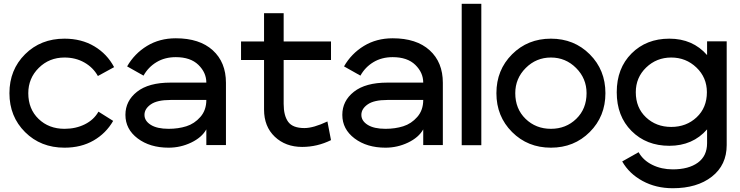

<svg xmlns="http://www.w3.org/2000/svg" viewBox="-20 -770 3923 1018"><path d="M502 -178 580 -129Q542 -63 476 -25Q410 13 322 13Q196 13 113 -69.5Q30 -152 30 -276Q30 -400 113 -482.5Q196 -565 322 -565Q412 -565 480 -524.5Q548 -484 585 -414L499 -367Q474 -412 427.5 -438.5Q381 -465 322 -465Q241 -465 185.5 -410Q130 -355 130 -276Q130 -192 184.5 -139.5Q239 -87 322 -87Q382 -87 430 -111Q478 -135 502 -178Z M874 -87Q925 -87 968 -100.5Q1011 -114 1042.5 -150Q1074 -186 1074 -240H884Q813 -240 779.5 -216.5Q746 -193 746 -161Q746 -129 779.5 -108Q813 -87 874 -87ZM1074 -332Q1074 -385 1032 -426Q990 -467 912 -467Q854 -467 810 -440.5Q766 -414 741 -369L654 -418Q693 -486 759.5 -526.5Q826 -567 912 -567Q1038 -567 1108 -503.5Q1178 -440 1178 -331V-1H1074V-84Q1050 -41 993.5 -14Q937 13 874 13Q775 13 710 -36Q645 -85 645 -161Q645 -235 706.5 -283.5Q768 -332 884 -332Z M1380 -189V-452H1258V-550H1380V-700H1484V-550H1735V-452H1484V-219Q1484 -157 1508 -124Q1532 -91 1594 -91Q1642 -91 1716 -126L1735 -27Q1662 9 1582 9Q1494 9 1437 -45Q1380 -99 1380 -189Z M2024 -87Q2075 -87 2118 -100.5Q2161 -114 2192.5 -150Q2224 -186 2224 -240H2034Q1963 -240 1929.5 -216.5Q1896 -193 1896 -161Q1896 -129 1929.5 -108Q1963 -87 2024 -87ZM2224 -332Q2224 -385 2182 -426Q2140 -467 2062 -467Q2004 -467 1960 -440.5Q1916 -414 1891 -369L1804 -418Q1843 -486 1909.5 -526.5Q1976 -567 2062 -567Q2188 -567 2258 -503.5Q2328 -440 2328 -331V-1H2224V-84Q2200 -41 2143.5 -14Q2087 13 2024 13Q1925 13 1860 -36Q1795 -85 1795 -161Q1795 -235 1856.5 -283.5Q1918 -332 2034 -332Z M2532 0H2428V-750H2532Z M2695 -70Q2612 -153 2612 -276Q2612 -399 2695 -482Q2778 -565 2901 -565Q3024 -565 3107 -482Q3190 -399 3190 -276Q3190 -153 3107 -70Q3024 13 2901 13Q2778 13 2695 -70ZM2712 -276Q2712 -193 2766.5 -140Q2821 -87 2901 -87Q2981 -87 3035.5 -140Q3090 -193 3090 -276Q3090 -354 3034.5 -409.5Q2979 -465 2901 -465Q2823 -465 2767.5 -409.5Q2712 -354 2712 -276Z M3351 -281Q3351 -199 3405 -148Q3459 -97 3539 -97Q3619 -97 3673.5 -148Q3728 -199 3728 -281Q3728 -359 3672.5 -412Q3617 -465 3539 -465Q3461 -465 3406 -412Q3351 -359 3351 -281ZM3729 -11V-84Q3653 3 3529 3Q3407 3 3328.5 -75.5Q3250 -154 3250 -281Q3250 -408 3328.5 -486.5Q3407 -565 3529 -565Q3653 -565 3729 -478V-551H3833V-1Q3833 105 3754.5 166.5Q3676 228 3547 228Q3458 228 3387 189.5Q3316 151 3279 86L3366 37Q3390 80 3438.5 104Q3487 128 3547 128Q3631 128 3680 92.5Q3729 57 3729 -11Z"/></svg>

Font: Edgecutting Lite Medium
Style: Medium
Weight: 500
Designer: RandomMaerks (Nguyen Gia Bao)
Version: Version 1.0